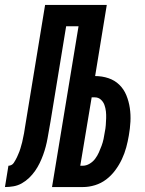

<svg xmlns="http://www.w3.org/2000/svg" viewBox="-66 -755 586 775"><path d="M-46 0 -32 -86Q-26 -86 -20 -89Q-14 -92 -10.5 -97.5Q-7 -103 -3.5 -109Q0 -115 2.5 -120.5Q5 -126 7.5 -132Q10 -138 12.5 -144Q15 -150 16.5 -156Q18 -162 20 -168.5Q22 -175 23.5 -181Q25 -187 26 -193Q27 -199 28.5 -205Q30 -211 31 -217Q32 -223 33 -229.5Q34 -236 35 -242L116 -735H365L318 -448Q346 -448 371.5 -439.5Q397 -431 415.5 -413Q434 -395 444 -370.5Q454 -346 458 -319Q462 -292 460.5 -264Q459 -236 454 -208Q450 -184 443.5 -160Q437 -136 426 -112.5Q415 -89 399 -67.5Q383 -46 362.5 -30.5Q342 -15 317.5 -7.5Q293 0 269 0H144L251 -649H201L138 -265Q135 -248 132 -231Q129 -214 126 -197Q123 -180 118.5 -163Q114 -146 108 -129.5Q102 -113 94 -96.5Q86 -80 75.5 -65Q65 -50 51.5 -37Q38 -24 22 -15Q6 -6 -11.5 -3Q-29 0 -46 0ZM258 -86H268Q282 -86 295.5 -94Q309 -102 318 -114Q327 -126 333 -139.5Q339 -153 344 -166.5Q349 -180 352 -194Q355 -208 357 -222Q360 -236 361 -250Q362 -264 362.5 -278Q363 -292 361.5 -305.5Q360 -319 355.5 -331.5Q351 -344 341 -353Q331 -362 317 -362H304Z"/></svg>

Font: Iosevka Curly Semibold
Style: Italic
Weight: 600
Italic angle: -9°
Monospace: yes
Designer: Belleve Invis
Foundry: Belleve Invis
Version: Version 22.1.2; ttfautohint (v1.8.4)